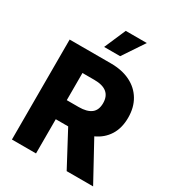

<svg xmlns="http://www.w3.org/2000/svg" viewBox="-221 -1081 1104 1210"><g transform="rotate(30 331.0 -476.0)"><path d="M55.2 0V-727.5H355Q437 -727.5 496.6 -698Q556.2 -668.5 588.6 -614Q621.1 -559.6 621.1 -485.4Q621.1 -409.7 587.9 -356.9Q554.7 -304.2 494.6 -276.9L646 0H453.6L320.8 -249H230.5V0ZM230.5 -387.7H317.4Q376.5 -387.7 407.5 -411.1Q438.5 -434.6 438.5 -485.4Q438.5 -585.4 316.9 -585.4H230.5ZM266.6 -795.9 334 -951.7H487.3L383.3 -795.9Z"/></g></svg>

Font: Inter Extra Bold
Style: Regular
Weight: 800
Designer: Rasmus Andersson
Foundry: rsms
Version: Version 4.000;git-3c8e0fc